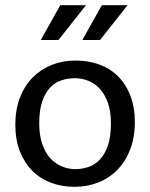

<svg xmlns="http://www.w3.org/2000/svg" viewBox="-20 -710 578 739"><path d="M499 -240Q499 -181 481 -134.5Q463 -88 431.5 -56Q400 -24 358 -7.5Q316 9 267 9Q218 9 176.5 -6.5Q135 -22 104.5 -52.5Q74 -83 56.5 -127.5Q39 -172 39 -230Q39 -289 57 -335Q75 -381 106.5 -412.5Q138 -444 180 -460.5Q222 -477 271 -477Q320 -477 361.5 -462Q403 -447 433.5 -417Q464 -387 481.5 -342.5Q499 -298 499 -240ZM407 -235Q407 -282 395 -315Q383 -348 363.5 -369Q344 -390 319 -399.5Q294 -409 268 -409Q242 -409 217 -401Q192 -393 173 -373Q154 -353 142.5 -319.5Q131 -286 131 -235Q131 -188 143 -154.5Q155 -121 174.5 -100Q194 -79 219 -69Q244 -59 270 -59Q296 -59 321 -67.5Q346 -76 365 -96.5Q384 -117 395.5 -150.5Q407 -184 407 -235ZM205 -556H137L212 -690H311ZM365 -556H297L372 -690H471Z"/></svg>

Font: Mukta Vaani
Style: Regular
Weight: 400
Designer: Noopur Datye, Girish Dalvi, Yashodeep Gholap, Pallavi Karambelkar
Foundry: Ek Type
Version: Version 2.538;PS 1.000;hotconv 16.6.51;makeotf.lib2.5.65220;